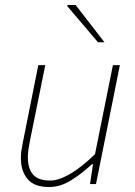

<svg xmlns="http://www.w3.org/2000/svg" viewBox="-20 -740 544 772"><path d="M178 12Q117 12 90.5 -20.5Q64 -53 64 -104Q64 -122 66 -134.5Q68 -147 72 -168L134 -478H162L100 -172Q96 -150 94 -136.5Q92 -123 92 -108Q92 -62 113 -38Q134 -14 182 -14Q215 -14 260 -39.5Q305 -65 362 -120L434 -478H462L366 0H342L354 -80H350Q308 -41 265 -14.5Q222 12 178 12ZM374 -570 250 -716 252 -720H284L400 -570Z"/></svg>

Font: Source Sans 3
Style: Italic
Weight: 200
Italic angle: -11°
Designer: Paul D. Hunt
Foundry: Adobe
Version: Version 3.046;hotconv 1.0.118;makeotfexe 2.5.65603